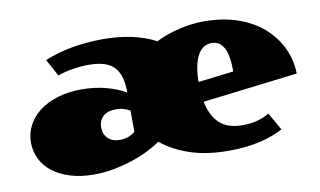

<svg xmlns="http://www.w3.org/2000/svg" viewBox="-58 -608 1220 732"><g transform="rotate(-10 551.5 -242.0)"><path d="M36.6 -151.9Q36.6 -187 52.2 -217.5Q67.9 -248 97.2 -270.5Q126.5 -293 168 -305.9Q209.5 -318.8 260.7 -318.8Q312 -318.8 356.7 -306.9Q401.4 -294.9 431.6 -276.4Q431.6 -312 424.1 -336.9Q416.5 -361.8 400.9 -377.2Q385.3 -392.6 361.1 -399.4Q336.9 -406.2 304.2 -406.2Q274.4 -406.2 242.7 -401.1Q210.9 -396 184.1 -386.2L148.4 -452.1Q201.7 -474.1 258.5 -483.6Q315.4 -493.2 376 -493.2Q434.6 -493.2 485.8 -482.2Q537.1 -471.2 578.6 -449.2Q623.5 -471.2 672.4 -482.2Q721.2 -493.2 765.6 -493.2Q820.3 -493.2 865 -482.2Q909.7 -471.2 944.6 -452.1Q979.5 -433.1 1005.1 -407.7Q1030.8 -382.3 1047.4 -353.8Q1064 -325.2 1072 -294.9Q1080.1 -264.6 1080.1 -235.8L711.9 -191.4Q723.1 -136.7 753.9 -107.2Q784.7 -77.6 843.8 -77.6Q876 -77.6 903.6 -85.4Q931.2 -93.3 946.8 -104.5L985.8 -36.1Q967.8 -26.9 946.5 -18.6Q925.3 -10.3 899.7 -4.2Q874 2 843 5.6Q812 9.3 774.9 9.3Q688.5 9.3 623.8 -12.7Q559.1 -34.7 515.6 -71.3Q495.1 -57.1 466.6 -42.7Q438 -28.3 403.6 -16.8Q369.1 -5.4 330.8 2Q292.5 9.3 252.4 9.3Q201.7 9.3 161.6 -3.2Q121.6 -15.6 93.8 -37.1Q65.9 -58.6 51.3 -88.1Q36.6 -117.7 36.6 -151.9ZM843.3 -285.6Q843.3 -349.1 827.4 -377.9Q811.5 -406.7 780.8 -406.7Q764.6 -406.7 751.2 -398.9Q737.8 -391.1 727.8 -374.5Q717.8 -357.9 712.2 -331.8Q706.5 -305.7 706.1 -269ZM310.1 -162.6Q310.1 -136.2 327.1 -119.9Q344.2 -103.5 373 -103.5Q388.7 -103.5 404.1 -108.6Q419.4 -113.8 432.1 -124.5L431.6 -206.5Q407.2 -221.2 377.9 -221.2Q344.7 -221.2 327.4 -204.8Q310.1 -188.5 310.1 -162.6Z"/></g></svg>

Font: Poller One
Style: Regular
Weight: 400
Designer: Yvonne Schttler
Foundry: Yvonne Schttler
Version: Version 1.002